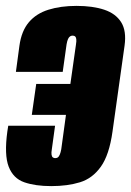

<svg xmlns="http://www.w3.org/2000/svg" viewBox="-20 -620 445 652"><path d="M154 12Q100 12 62.5 -1Q25 -14 9.5 -54Q-6 -94 5 -174L8 -193H167L156 -113Q154 -102 155 -95Q156 -88 159.5 -85.5Q163 -83 167 -83Q173 -83 176.5 -85.5Q180 -88 183 -95Q186 -102 188 -113L204 -230H88L103 -335H219L238 -469Q240 -481 239 -487.5Q238 -494 235 -496.5Q232 -499 226 -499Q222 -499 218 -496.5Q214 -494 211 -487.5Q208 -481 206 -469L193 -376H34L46 -465Q53 -515 78 -544.5Q103 -574 144.5 -587Q186 -600 240 -600Q295 -600 334 -587Q373 -574 391.5 -544.5Q410 -515 403 -465L362 -173Q351 -94 322.5 -54Q294 -14 251.5 -1Q209 12 154 12Z"/></svg>

Font: Alumni Sans Black
Style: Italic
Weight: 900
Italic angle: -8°
Version: Version 1.016